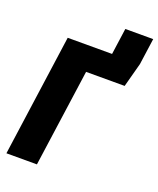

<svg xmlns="http://www.w3.org/2000/svg" viewBox="-154 -936 846 1029"><g transform="rotate(20 269.5 -422.0)"><path d="M539 -844 518 -694 481 -556H261L183 0H9L106 -694H359L380 -844Z"/></g></svg>

Font: Fira Sans Condensed ExtraBold
Style: Italic
Weight: 800
Width: 3
Italic angle: -8°
Designer: bBox Type GmbH & Carrois Corporate GbR & Edenspiekermann AG
Foundry: bBox Type GmbH & Carrois Corporate GbR & Edenspiekermann AG
Version: Version 4.301